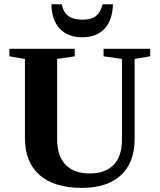

<svg xmlns="http://www.w3.org/2000/svg" viewBox="-20 -888 762 917"><path d="M409.2 -59.6Q482.4 -59.6 522.5 -100.6Q562.5 -141.6 562.5 -221.2V-606.4L474.6 -619.1V-654.8H697.3V-619.1L623 -606.4V-225.1Q623 -111.8 557.6 -51.3Q492.2 9.3 370.6 9.3Q239.3 9.3 169.2 -52Q99.1 -113.3 99.1 -229V-606.4L24.9 -619.1V-654.8H336.9V-619.1L252.9 -606.4V-222.2Q252.9 -143.6 292.7 -101.6Q332.5 -59.6 409.2 -59.6ZM372.6 -710Q303.7 -710 265.1 -751.5Q226.6 -793 225.6 -867.7H274.9Q283.2 -827.1 308.1 -810.5Q333 -793.9 372.6 -793.9Q415 -793.9 437.5 -811Q460 -828.1 470.2 -867.7H519.5Q517.1 -790.5 478.8 -750.2Q440.4 -710 372.6 -710Z"/></svg>

Font: Tinos
Style: Bold
Weight: 700
Designer: Steve Matteson
Foundry: Monotype Imaging Inc.
Version: Version 1.23